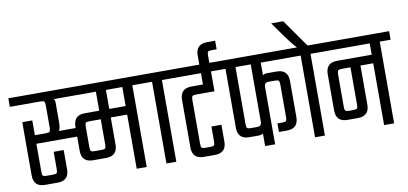

<svg xmlns="http://www.w3.org/2000/svg" viewBox="-94 -1058 2772 1303"><g transform="rotate(-10 1292.0 -406.5)"><path d="M899 -622V-563H824V0H755V-373H642V-187Q642 -108 563 -108H474Q395 -108 395 -187V-285H114V-90Q114 -70 120 -64.5Q126 -59 145 -59H189Q208 -59 214 -64.5Q220 -70 220 -90V-211H289V-79Q289 0 210 0H124Q45 0 45 -79V-446H114V-344H191Q210 -344 216 -350Q222 -356 222 -375V-532Q222 -552 216 -557.5Q210 -563 191 -563H-20V-622ZM395 -344V-353Q395 -432 474 -432H573V-563H283Q291 -555 291 -537V-404Q291 -358 279 -344ZM573 -198V-373H495Q476 -373 470 -367.5Q464 -362 464 -342V-198Q464 -178 470 -172.5Q476 -167 495 -167H542Q562 -167 567.5 -172.5Q573 -178 573 -198ZM755 -432V-563H642V-432Z M1103 -622V-563H1028V0H960V-563H885V-622Z M1366 -426H1239Q1220 -426 1214 -420Q1208 -414 1208 -395V-90Q1208 -70 1214 -64.5Q1220 -59 1239 -59H1273Q1292 -59 1298 -64.5Q1304 -70 1304 -90V-194H1373V-79Q1373 0 1294 0H1218Q1139 0 1139 -79V-406Q1139 -485 1218 -485H1297V-563H1064V-622H1438V-563H1366Z M1430 -704H1396Q1376 -704 1370.5 -698.5Q1365 -693 1365 -674V-599H1296V-685Q1296 -763 1375 -763H1430Z M1948 -563H1709V-476Q1720 -485 1741 -485H1804Q1883 -485 1883 -406V-157Q1883 -78 1804 -78H1749V-137H1783Q1802 -137 1808 -142.5Q1814 -148 1814 -168V-395Q1814 -414 1808 -420Q1802 -426 1783 -426H1743Q1724 -426 1716.5 -419Q1709 -412 1709 -392V0H1640V-87Q1630 -78 1608 -78H1545Q1466 -78 1466 -157V-563H1398V-622H1948ZM1640 -171V-563H1535V-168Q1535 -148 1540.5 -142.5Q1546 -137 1566 -137H1606Q1626 -137 1633 -144.5Q1640 -152 1640 -171Z M2127 -622V-563H2052V0H1984V-563H1909V-622H1969Q1935 -658 1893 -717L1825 -813H1908L2042 -622Z M2604 -622V-563H2529V0H2460V-426H2372V-157Q2372 -78 2293 -78H2222Q2143 -78 2143 -157V-406Q2143 -485 2222 -485H2460V-563H2088V-622ZM2303 -168V-426H2243Q2224 -426 2218 -420Q2212 -414 2212 -395V-168Q2212 -148 2218 -142.5Q2224 -137 2243 -137H2272Q2292 -137 2297.5 -142.5Q2303 -148 2303 -168Z"/></g></svg>

Font: Teko Light
Style: Regular
Weight: 300
Designer: Manushi Parikh, Jonny Pinhorn
Foundry: Indian Type Foundry
Version: Version 1.105;PS 1.0;hotconv 1.0.78;makeotf.lib2.5.61930; tt